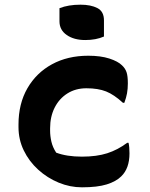

<svg xmlns="http://www.w3.org/2000/svg" viewBox="-20 -788 640 820"><path d="M357 -550Q410 -550 447 -538Q484 -526 501 -509Q515 -496 520.5 -479.5Q526 -463 526 -432Q526 -409 522.5 -389.5Q519 -370 511 -349H505Q467 -384 433 -397.5Q399 -411 349 -411Q303 -411 268 -389Q233 -367 213.5 -328.5Q194 -290 194 -240V-230Q194 -207 199.5 -183Q205 -159 220 -136Q265 -119 330 -119Q393 -119 438 -133.5Q483 -148 523 -178H529Q533 -161 533 -133Q533 -69 498 -35Q476 -13 436 -0.5Q396 12 330 12Q279 12 230.5 -8Q182 -28 143 -63.5Q104 -99 81.5 -145.5Q59 -192 59 -245V-256Q59 -345 97 -411Q135 -477 202 -513.5Q269 -550 357 -550ZM234 -753Q272 -768 324 -768Q368 -768 396 -753.5Q424 -739 424 -701V-632Q390 -617 344 -617Q296 -617 265 -638.5Q234 -660 234 -697Z"/></svg>

Font: Recursive Mn Csl St
Style: Bold
Weight: 700
Monospace: yes
Version: Version 1.079;hotconv 1.0.112;makeotfexe 2.5.65598; ttfautoh